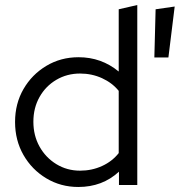

<svg xmlns="http://www.w3.org/2000/svg" viewBox="-20 -737 716 765"><path d="M292 8Q222 8 164.5 -26.5Q107 -61 73.5 -119.5Q40 -178 40 -251Q40 -324 73.5 -382Q107 -440 164.5 -474.5Q222 -509 293 -509Q384 -509 453 -452V-700L527 -717V0H454V-53Q388 8 292 8ZM299 -57Q346 -57 386.5 -75.5Q427 -94 453 -127V-375Q427 -407 386.5 -425.5Q346 -444 299 -444Q247 -444 204.5 -419Q162 -394 137.5 -350.5Q113 -307 113 -252Q113 -197 137.5 -153Q162 -109 204.5 -83Q247 -57 299 -57ZM595 -508 600 -700 676 -711 651 -508Z"/></svg>

Font: Red Hat Display VF
Style: Regular
Weight: 300
Designer: Pentagram, MCKL
Foundry: Pentagram, MCKL
Version: Version 1.023